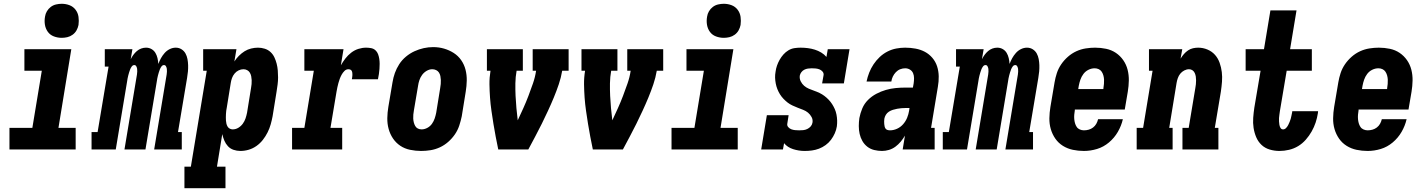

<svg xmlns="http://www.w3.org/2000/svg" viewBox="-20 -790 7540 1015"><path d="M30 0V-114H151L201 -416H109V-530H357L289 -114H380V0ZM306 -590Q285 -590 265 -597.5Q245 -605 233 -621.5Q221 -638 217.5 -659Q214 -680 218 -702Q220 -717 228 -730.5Q236 -744 248.5 -753.5Q261 -763 276.5 -766.5Q292 -770 306 -770Q328 -770 347.5 -762.5Q367 -755 379.5 -738.5Q392 -722 395 -701Q398 -680 395 -658Q392 -643 384.5 -629.5Q377 -616 364 -606.5Q351 -597 336 -593.5Q321 -590 306 -590Z M464 0V-92H496L554 -438H534V-530H680L671 -477Q677 -489 685 -500Q693 -511 703.5 -520Q714 -529 726.5 -533.5Q739 -538 752 -538Q768 -538 781 -530.5Q794 -523 801.5 -510.5Q809 -498 812.5 -483Q816 -468 817 -452Q823 -468 831 -482.5Q839 -497 850.5 -510Q862 -523 877.5 -530.5Q893 -538 909 -538Q926 -538 939.5 -529.5Q953 -521 960.5 -507.5Q968 -494 971 -478Q974 -462 974.5 -445.5Q975 -429 973.5 -412Q972 -395 969 -378L921 -92H941V0H795L861 -396Q862 -404 862.5 -411.5Q863 -419 862 -426Q861 -433 857.5 -439.5Q854 -446 847 -446Q839 -446 833.5 -438.5Q828 -431 825 -423Q822 -415 819.5 -407Q817 -399 815 -391Q813 -383 811.5 -375.5Q810 -368 809 -360L749 0H638L704 -396Q705 -404 705.5 -411.5Q706 -419 705 -426Q704 -433 700.5 -439.5Q697 -446 690 -446Q682 -446 676.5 -438.5Q671 -431 668 -423Q665 -415 662.5 -407Q660 -399 658 -391Q656 -383 654.5 -375.5Q653 -368 652 -360L592 0Z M955 205V91H989L1073 -416H1054V-530H1230L1219 -465Q1229 -481 1243 -495Q1257 -509 1273 -519Q1289 -529 1307.5 -533.5Q1326 -538 1344 -538Q1362 -538 1379.5 -532.5Q1397 -527 1410 -515Q1423 -503 1430.5 -487Q1438 -471 1442.5 -453.5Q1447 -436 1448.5 -417.5Q1450 -399 1450 -380.5Q1450 -362 1447.5 -343Q1445 -324 1442 -305L1421 -175Q1417 -154 1411 -132.5Q1405 -111 1394.5 -90Q1384 -69 1369.5 -50.5Q1355 -32 1336 -18.5Q1317 -5 1295 1.5Q1273 8 1251 8Q1232 8 1214.5 2Q1197 -4 1185 -17Q1173 -30 1166 -46.5Q1159 -63 1155 -81L1127 91H1172V205ZM1210 -106Q1226 -106 1240 -114.5Q1254 -123 1263.5 -136Q1273 -149 1278 -164Q1283 -179 1286 -194L1307 -324Q1309 -335 1310 -345.5Q1311 -356 1310.5 -366.5Q1310 -377 1308 -387Q1306 -397 1301 -405.5Q1296 -414 1287 -419Q1278 -424 1267 -424Q1254 -424 1241.5 -418Q1229 -412 1220 -401Q1211 -390 1206.5 -377.5Q1202 -365 1200 -352L1179 -222Q1177 -213 1176 -204.5Q1175 -196 1174.5 -187Q1174 -178 1174 -169.5Q1174 -161 1174.5 -152.5Q1175 -144 1177 -136Q1179 -128 1183 -121Q1187 -114 1194.5 -110Q1202 -106 1210 -106Z M1524 0V-114H1589L1639 -416H1589V-530H1796L1782 -445Q1793 -464 1806 -481Q1819 -498 1836.5 -511.5Q1854 -525 1874.5 -531.5Q1895 -538 1915 -538Q1929 -538 1942 -535.5Q1955 -533 1964.5 -524.5Q1974 -516 1978.5 -504Q1983 -492 1985 -479Q1987 -466 1987 -452.5Q1987 -439 1986 -425.5Q1985 -412 1983 -398.5Q1981 -385 1978 -371H1840Q1841 -377 1842 -382.5Q1843 -388 1843 -393.5Q1843 -399 1842.5 -404.5Q1842 -410 1839.5 -415Q1837 -420 1832 -422Q1827 -424 1822 -424Q1810 -424 1801 -415Q1792 -406 1786 -395Q1780 -384 1776 -373Q1772 -362 1769 -351Q1766 -340 1763.5 -328.5Q1761 -317 1759 -305L1727 -114H1789V0Z M2206 8Q2177 8 2148 2Q2119 -4 2096 -19.5Q2073 -35 2057.5 -58Q2042 -81 2034.5 -108.5Q2027 -136 2027.5 -165.5Q2028 -195 2033 -225L2055 -355Q2059 -380 2067.5 -404Q2076 -428 2090.5 -450.5Q2105 -473 2126 -490.5Q2147 -508 2171 -519Q2195 -530 2220 -535.5Q2245 -541 2270 -541Q2300 -541 2327.5 -533Q2355 -525 2378.5 -510Q2402 -495 2418 -472Q2434 -449 2441 -421.5Q2448 -394 2447.5 -364.5Q2447 -335 2442 -305L2421 -175Q2416 -151 2408 -126.5Q2400 -102 2385 -80Q2370 -58 2349.5 -40Q2329 -22 2305 -11Q2281 0 2256 4Q2231 8 2206 8ZM2209 -106Q2224 -106 2239 -114Q2254 -122 2263.5 -135.5Q2273 -149 2278 -164Q2283 -179 2286 -194L2307 -324Q2309 -335 2310 -346Q2311 -357 2310.5 -367.5Q2310 -378 2308 -388Q2306 -398 2300.5 -406.5Q2295 -415 2285.5 -419.5Q2276 -424 2265 -424Q2250 -424 2235.5 -415.5Q2221 -407 2211.5 -394Q2202 -381 2197 -366Q2192 -351 2190 -336L2168 -206Q2166 -195 2165 -184.5Q2164 -174 2164.5 -163.5Q2165 -153 2167.5 -143Q2170 -133 2175 -124Q2180 -115 2189 -110.5Q2198 -106 2209 -106Z M2614 0Q2607 -34 2600.5 -67.5Q2594 -101 2588.5 -135.5Q2583 -170 2578 -204.5Q2573 -239 2570.5 -274Q2568 -309 2567.5 -344.5Q2567 -380 2573 -416H2554V-530H2744V-416H2711Q2705 -383 2704.5 -349.5Q2704 -316 2705.5 -283.5Q2707 -251 2710 -218.5Q2713 -186 2717 -154Q2732 -186 2746.5 -218Q2761 -250 2773.5 -283Q2786 -316 2797.5 -349Q2809 -382 2814 -416H2796V-530H2986V-416H2952Q2946 -380 2934 -344.5Q2922 -309 2907.5 -274Q2893 -239 2877 -204.5Q2861 -170 2844 -135.5Q2827 -101 2809 -67.5Q2791 -34 2773 0Z M3114 0Q3107 -34 3100.5 -67.5Q3094 -101 3088.5 -135.5Q3083 -170 3078 -204.5Q3073 -239 3070.5 -274Q3068 -309 3067.5 -344.5Q3067 -380 3073 -416H3054V-530H3244V-416H3211Q3205 -383 3204.5 -349.5Q3204 -316 3205.5 -283.5Q3207 -251 3210 -218.5Q3213 -186 3217 -154Q3232 -186 3246.5 -218Q3261 -250 3273.5 -283Q3286 -316 3297.5 -349Q3309 -382 3314 -416H3296V-530H3486V-416H3452Q3446 -380 3434 -344.5Q3422 -309 3407.5 -274Q3393 -239 3377 -204.5Q3361 -170 3344 -135.5Q3327 -101 3309 -67.5Q3291 -34 3273 0Z M3530 0V-114H3651L3701 -416H3609V-530H3857L3789 -114H3880V0ZM3806 -590Q3785 -590 3765 -597.5Q3745 -605 3733 -621.5Q3721 -638 3717.5 -659Q3714 -680 3718 -702Q3720 -717 3728 -730.5Q3736 -744 3748.5 -753.5Q3761 -763 3776.5 -766.5Q3792 -770 3806 -770Q3828 -770 3847.5 -762.5Q3867 -755 3879.5 -738.5Q3892 -722 3895 -701Q3898 -680 3895 -658Q3892 -643 3884.5 -629.5Q3877 -616 3864 -606.5Q3851 -597 3836 -593.5Q3821 -590 3806 -590Z M4234 8Q4203 8 4173 -1.5Q4143 -11 4125 -33L4119 0H4004L4034 -181H4149L4142 -136Q4140 -126 4147 -118Q4154 -110 4163.5 -106.5Q4173 -103 4183.5 -102Q4194 -101 4205 -101Q4215 -101 4226 -102Q4237 -103 4247.5 -108Q4258 -113 4265.5 -121.5Q4273 -130 4275 -141Q4278 -157 4270.5 -171Q4263 -185 4251.5 -194.5Q4240 -204 4225.5 -209.5Q4211 -215 4197 -220.5Q4183 -226 4169 -232.5Q4155 -239 4143.5 -248Q4132 -257 4121.5 -268Q4111 -279 4103 -292Q4095 -305 4089.5 -319Q4084 -333 4081 -348.5Q4078 -364 4077.5 -379.5Q4077 -395 4080 -411Q4082 -427 4087.5 -443Q4093 -459 4101.5 -474Q4110 -489 4121.5 -502Q4133 -515 4148 -524Q4163 -533 4179.5 -535.5Q4196 -538 4212 -538Q4232 -538 4251 -535.5Q4270 -533 4287.5 -527.5Q4305 -522 4321 -512.5Q4337 -503 4349 -489L4356 -530H4471L4441 -349H4326L4334 -394Q4335 -404 4328 -412Q4321 -420 4311.5 -423.5Q4302 -427 4292 -428Q4282 -429 4271 -429Q4261 -429 4251 -427.5Q4241 -426 4232 -421.5Q4223 -417 4216.5 -408.5Q4210 -400 4208 -390Q4206 -374 4213 -360Q4220 -346 4231 -336.5Q4242 -327 4256 -321Q4270 -315 4284.5 -310Q4299 -305 4312.5 -298.5Q4326 -292 4338 -283Q4350 -274 4360.5 -263Q4371 -252 4379 -239.5Q4387 -227 4393 -213.5Q4399 -200 4402 -184.5Q4405 -169 4405.5 -153.5Q4406 -138 4404 -122Q4401 -103 4393 -85Q4385 -67 4373 -51Q4361 -35 4344.5 -23Q4328 -11 4309.5 -4Q4291 3 4272 5.5Q4253 8 4234 8Z M4643 8Q4622 8 4601.5 3Q4581 -2 4565 -14.5Q4549 -27 4539 -44.5Q4529 -62 4524.5 -82Q4520 -102 4520 -123.5Q4520 -145 4523 -166Q4528 -192 4538.5 -217Q4549 -242 4568.5 -261.5Q4588 -281 4612.5 -294Q4637 -307 4663 -314.5Q4689 -322 4715 -324.5Q4741 -327 4767 -327H4806L4810 -349Q4812 -363 4812 -377Q4812 -391 4807 -403Q4802 -415 4790.5 -422Q4779 -429 4765 -429Q4752 -429 4739 -424Q4726 -419 4716 -408.5Q4706 -398 4700 -385.5Q4694 -373 4692 -359H4561Q4566 -383 4575 -406Q4584 -429 4598 -450Q4612 -471 4630.5 -488.5Q4649 -506 4671.5 -517.5Q4694 -529 4718 -533.5Q4742 -538 4765 -538Q4793 -538 4820 -533Q4847 -528 4869.5 -516Q4892 -504 4909 -484Q4926 -464 4934 -439Q4942 -414 4942.5 -386.5Q4943 -359 4938 -331L4902 -114H4921V0H4752L4764 -73Q4754 -56 4741.5 -41Q4729 -26 4713.5 -14.5Q4698 -3 4679.5 2.5Q4661 8 4643 8ZM4685 -101Q4704 -101 4722.5 -109.5Q4741 -118 4754.5 -133.5Q4768 -149 4775.5 -167.5Q4783 -186 4786 -205L4788 -219H4767Q4756 -219 4745 -218Q4734 -217 4723 -215Q4712 -213 4700.5 -209.5Q4689 -206 4679 -199.5Q4669 -193 4663 -183Q4657 -173 4655 -162Q4654 -155 4654 -148Q4654 -141 4654.5 -134.5Q4655 -128 4656.5 -121.5Q4658 -115 4661.5 -110Q4665 -105 4671.5 -103Q4678 -101 4685 -101Z M4964 0V-92H4996L5054 -438H5034V-530H5180L5171 -477Q5177 -489 5185 -500Q5193 -511 5203.5 -520Q5214 -529 5226.5 -533.5Q5239 -538 5252 -538Q5268 -538 5281 -530.5Q5294 -523 5301.5 -510.5Q5309 -498 5312.5 -483Q5316 -468 5317 -452Q5323 -468 5331 -482.5Q5339 -497 5350.5 -510Q5362 -523 5377.5 -530.5Q5393 -538 5409 -538Q5426 -538 5439.5 -529.5Q5453 -521 5460.5 -507.5Q5468 -494 5471 -478Q5474 -462 5474.5 -445.5Q5475 -429 5473.5 -412Q5472 -395 5469 -378L5421 -92H5441V0H5295L5361 -396Q5362 -404 5362.5 -411.5Q5363 -419 5362 -426Q5361 -433 5357.5 -439.5Q5354 -446 5347 -446Q5339 -446 5333.5 -438.5Q5328 -431 5325 -423Q5322 -415 5319.5 -407Q5317 -399 5315 -391Q5313 -383 5311.5 -375.5Q5310 -368 5309 -360L5249 0H5138L5204 -396Q5205 -404 5205.5 -411.5Q5206 -419 5205 -426Q5204 -433 5200.5 -439.5Q5197 -446 5190 -446Q5182 -446 5176.5 -438.5Q5171 -431 5168 -423Q5165 -415 5162.5 -407Q5160 -399 5158 -391Q5156 -383 5154.5 -375.5Q5153 -368 5152 -360L5092 0Z M5710 8Q5680 8 5651.5 2Q5623 -4 5599 -19Q5575 -34 5559 -57Q5543 -80 5535 -107.5Q5527 -135 5527.5 -165Q5528 -195 5533 -225L5555 -355Q5559 -379 5567 -403.5Q5575 -428 5590 -450Q5605 -472 5625.5 -490Q5646 -508 5670 -519Q5694 -530 5719.5 -534Q5745 -538 5769 -538Q5799 -538 5827.5 -532Q5856 -526 5879 -510.5Q5902 -495 5918 -472Q5934 -449 5941 -421.5Q5948 -394 5947.5 -364.5Q5947 -335 5942 -305L5926 -211H5662V-207Q5660 -195 5659 -183.5Q5658 -172 5659 -160.5Q5660 -149 5663 -138.5Q5666 -128 5672 -119Q5678 -110 5688.5 -105.5Q5699 -101 5710 -101Q5723 -101 5735.5 -104.5Q5748 -108 5758.5 -116Q5769 -124 5775.5 -135.5Q5782 -147 5785 -160H5916Q5908 -125 5889.5 -93Q5871 -61 5842.5 -37Q5814 -13 5779.5 -2.5Q5745 8 5710 8ZM5680 -319H5813V-323Q5815 -335 5816 -346.5Q5817 -358 5816.5 -369Q5816 -380 5813 -391Q5810 -402 5804 -411Q5798 -420 5788 -424.5Q5778 -429 5767 -429Q5750 -429 5734 -421Q5718 -413 5707.5 -399Q5697 -385 5691.5 -369Q5686 -353 5683 -337Z M5989 0V-114H6023L6073 -416H6054V-530H6230L6221 -480Q6229 -493 6238.5 -504Q6248 -515 6260.5 -523.5Q6273 -532 6287 -535Q6301 -538 6314 -538Q6340 -538 6363.5 -528Q6387 -518 6403 -500Q6419 -482 6427.5 -458Q6436 -434 6439 -409Q6442 -384 6440 -358Q6438 -332 6434 -305L6402 -114H6421V0H6231V-114H6264L6299 -324Q6301 -334 6302 -344.5Q6303 -355 6303 -365.5Q6303 -376 6301.5 -385.5Q6300 -395 6296 -404Q6292 -413 6284 -418.5Q6276 -424 6266 -424Q6253 -424 6240.5 -417.5Q6228 -411 6219.5 -400.5Q6211 -390 6206.5 -377Q6202 -364 6200 -352L6161 -114H6179V0Z M6744 8Q6717 8 6692 0.5Q6667 -7 6649 -24Q6631 -41 6621 -64.5Q6611 -88 6607 -114Q6603 -140 6605 -167Q6607 -194 6611 -221L6644 -416H6565V-530H6662L6696 -735H6834L6800 -530H6915V-416H6782L6746 -202Q6745 -193 6743.5 -184Q6742 -175 6741.5 -166Q6741 -157 6741.5 -148Q6742 -139 6743.5 -130Q6745 -121 6749.5 -113.5Q6754 -106 6763 -106Q6772 -106 6779 -113.5Q6786 -121 6790 -129Q6794 -137 6797.5 -145.5Q6801 -154 6803.5 -162.5Q6806 -171 6807.5 -180Q6809 -189 6811 -197Q6811 -198 6811 -199.5Q6811 -201 6812 -202H6948Q6948 -200 6947.5 -197Q6947 -194 6947 -192Q6943 -166 6935 -142Q6927 -118 6914 -95Q6901 -72 6883 -51.5Q6865 -31 6842.5 -17.5Q6820 -4 6794.5 2Q6769 8 6744 8Z M7210 8Q7180 8 7151.5 2Q7123 -4 7099 -19Q7075 -34 7059 -57Q7043 -80 7035 -107.5Q7027 -135 7027.5 -165Q7028 -195 7033 -225L7055 -355Q7059 -379 7067 -403.5Q7075 -428 7090 -450Q7105 -472 7125.5 -490Q7146 -508 7170 -519Q7194 -530 7219.5 -534Q7245 -538 7269 -538Q7299 -538 7327.5 -532Q7356 -526 7379 -510.5Q7402 -495 7418 -472Q7434 -449 7441 -421.5Q7448 -394 7447.5 -364.5Q7447 -335 7442 -305L7426 -211H7162V-207Q7160 -195 7159 -183.5Q7158 -172 7159 -160.5Q7160 -149 7163 -138.5Q7166 -128 7172 -119Q7178 -110 7188.5 -105.5Q7199 -101 7210 -101Q7223 -101 7235.5 -104.5Q7248 -108 7258.5 -116Q7269 -124 7275.5 -135.5Q7282 -147 7285 -160H7416Q7408 -125 7389.5 -93Q7371 -61 7342.5 -37Q7314 -13 7279.5 -2.5Q7245 8 7210 8ZM7180 -319H7313V-323Q7315 -335 7316 -346.5Q7317 -358 7316.5 -369Q7316 -380 7313 -391Q7310 -402 7304 -411Q7298 -420 7288 -424.5Q7278 -429 7267 -429Q7250 -429 7234 -421Q7218 -413 7207.5 -399Q7197 -385 7191.5 -369Q7186 -353 7183 -337Z"/></svg>

Font: Iosevka Curly Slab HvObl
Style: Regular
Weight: 900
Italic angle: -9°
Monospace: yes
Designer: Belleve Invis
Foundry: Belleve Invis
Version: Version 11.1.0; ttfautohint (v1.8.3)